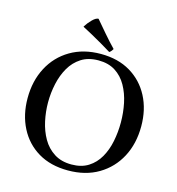

<svg xmlns="http://www.w3.org/2000/svg" viewBox="-131 -1024 1063 1151"><g transform="rotate(15 401.0 -448.0)"><path d="M752 -354Q752 -246 708 -163Q664 -80 584 -32.5Q504 15 395 15Q287 15 210 -31Q133 -77 91.5 -158Q50 -239 50 -342Q50 -449 94 -532.5Q138 -616 218.5 -663.5Q299 -711 407 -711Q514 -711 591 -665Q668 -619 710 -538.5Q752 -458 752 -354ZM628 -344Q628 -405 616 -463Q604 -521 577.5 -568Q551 -615 508 -642.5Q465 -670 403 -670Q340 -670 296.5 -642Q253 -614 226.5 -568Q200 -522 187.5 -465Q175 -408 175 -349Q175 -291 187.5 -233.5Q200 -176 227 -129Q254 -82 298.5 -53.5Q343 -25 406 -25Q468 -25 510.5 -52Q553 -79 579 -124.5Q605 -170 616.5 -227Q628 -284 628 -344ZM264 -841V-844Q279 -868 300.5 -889.5Q322 -911 338 -911Q366 -878 402 -836Q438 -794 472 -759Q462 -741 451 -735Q424 -752 388.5 -772.5Q353 -793 319.5 -811.5Q286 -830 264 -841Z"/></g></svg>

Font: Tiro Devanagari Marathi
Style: Regular
Weight: 400
Designer: Devanagari: John Hudson & Fiona Ross. Latin: John Hudson.
Foundry: Tiro Typeworks Ltd.
Version: Version 1.52